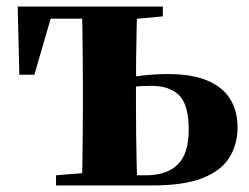

<svg xmlns="http://www.w3.org/2000/svg" viewBox="-20 -566 759 586"><path d="M314 0V-31H424Q489 -31 522.5 -64Q556 -97 556 -170Q556 -246 527 -275Q498 -304 441 -304Q410 -304 384.5 -301Q359 -298 334 -292V-323Q374 -331 414.5 -335.5Q455 -340 492 -340Q565 -340 612 -320.5Q659 -301 682 -264.5Q705 -228 705 -177Q705 -125 680 -85Q655 -45 598.5 -22.5Q542 0 445 0ZM230 0Q231 -26 231.5 -68.5Q232 -111 232.5 -157Q233 -203 233 -238V-308Q233 -343 232.5 -389Q232 -435 231.5 -478Q231 -521 230 -546H399Q398 -521 397 -478Q396 -435 395.5 -389Q395 -343 395 -308V-238Q395 -203 395.5 -157Q396 -111 397 -68.5Q398 -26 399 0ZM39 -338 34 -546H316V-509H68L145 -545L85 -338ZM151 0V-31L275 -41H314V0ZM316 -505V-546H477V-516L358 -505Z"/></svg>

Font: Noto Serif JP Black
Style: Regular
Weight: 900
Designer: Ryoko NISHIZUKA 西塚涼子 (kana & ideographs); Frank Grießhammer (Latin, Greek & Cyrillic); Wenlong ZHANG 张文龙 (bopomofo); San
Foundry: Adobe
Version: Version 2.003-H1;hotconv 1.1.1;makeotfexe 2.6.0